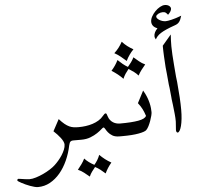

<svg xmlns="http://www.w3.org/2000/svg" viewBox="-156 -962 1345 1269"><g transform="rotate(-5 516.0 -327.5)"><path d="M219.7 -200.2Q239.3 -178.2 255.1 -165.5Q271 -152.8 285.4 -146.2Q299.8 -139.6 314.5 -137.7Q329.1 -135.7 346.7 -135.7H351.6Q358.9 -135.7 362.5 -122.6Q366.2 -109.4 366.2 -93.5Q366.2 -77.6 362.5 -64.5Q358.9 -51.3 351.6 -51.3H301.3Q291.5 -51.3 284.9 -45.9Q278.3 -40.5 273.9 -21.5Q263.2 30.8 242.2 77.4Q221.2 124 191.7 159.2Q162.1 194.3 125 214.8Q87.9 235.4 44.4 235.4Q34.2 235.4 20.5 231.7Q6.8 228 -7.8 222.7Q-22.5 217.3 -36.9 210.7Q-51.3 204.1 -62.5 198Q-73.7 191.9 -80.8 187.3Q-87.9 182.6 -87.9 180.7Q-87.9 169.9 -79.1 169.9Q-76.2 169.9 -67.4 171.4Q-58.6 172.9 -47.9 174.3Q-37.1 175.8 -26.1 177.2Q-15.1 178.7 -6.8 178.7Q12.2 178.7 36.6 171.1Q61 163.6 85.2 152.3Q109.4 141.1 130.9 127.4Q152.3 113.8 166 101.1Q179.2 88.9 192.9 73Q206.5 57.1 217.8 39.6Q229 22 236.3 4.2Q243.7 -13.7 243.7 -29.3Q243.7 -39.1 238 -50.8Q232.4 -62.5 223.1 -74.7Q213.9 -86.9 202.1 -99.4Q190.4 -111.8 178.2 -123Z M465.8 58.6Q482.9 75.7 501.2 89.8Q519.5 104 541.5 116.2Q527.3 133.3 516.8 149.7Q506.3 166 497.6 184.6Q481.9 170.4 465.6 157.7Q449.2 145 431.6 136.2Q419.9 150.4 409.2 165Q398.4 179.7 391.6 196.3Q374.5 182.1 356.7 168Q338.9 153.8 316.9 144.5Q330.6 127.9 343 110.6Q355.5 93.3 364.7 74.2Q377 87.9 393.3 99.9Q409.7 111.8 428.2 121.6Q440.4 107.4 450 91.6Q459.5 75.7 465.8 58.6ZM341.8 -51.3Q334.5 -51.3 330.8 -64.5Q327.1 -77.6 327.1 -93.5Q327.1 -109.4 330.8 -122.6Q334.5 -135.7 341.8 -135.7H346.7Q369.6 -135.7 393.6 -138.9Q417.5 -142.1 439.5 -149.2Q461.4 -156.2 480.5 -167.7Q499.5 -179.2 512.7 -195.8Q524.9 -210.9 531.2 -210.9Q535.6 -210.9 538.1 -206.3Q540.5 -201.7 544.4 -188.5Q548.8 -174.8 556.9 -164.8Q564.9 -154.8 575.4 -148.2Q585.9 -141.6 597.7 -138.7Q609.4 -135.7 620.1 -135.7H625Q632.3 -135.7 636 -122.6Q639.6 -109.4 639.6 -93.5Q639.6 -77.6 636 -64.5Q632.3 -51.3 625 -51.3H610.4Q581.1 -51.3 563.7 -61.8Q546.4 -72.3 536.1 -85.2Q525.9 -98.1 520.3 -108.6Q514.6 -119.1 509.3 -119.1Q505.9 -119.1 494.4 -108.6Q482.9 -98.1 463.9 -85.2Q444.8 -72.3 418 -61.8Q391.1 -51.3 356.4 -51.3Z M701.2 -543.9Q683.1 -559.6 664.6 -575Q646 -590.3 624 -602.1Q641.6 -618.2 654.8 -635.5Q668 -652.8 679.2 -673.3Q695.3 -655.3 713.4 -641.6Q731.4 -627.9 752 -616.7Q735.8 -600.1 723.4 -582.3Q710.9 -564.5 701.2 -543.9ZM669.4 -428.2Q653.8 -444.8 635.3 -459.5Q616.7 -474.1 595.2 -487.8Q624 -520 640.6 -555.2Q655.8 -540.5 672.1 -527.1Q688.5 -513.7 705.6 -503.9Q717.8 -517.6 728.5 -532.5Q739.3 -547.4 747.1 -564Q764.2 -549.3 781.7 -534.7Q799.3 -520 820.8 -510.3Q806.6 -493.7 793.7 -476.6Q780.8 -459.5 771 -440.9Q758.8 -455.1 742.7 -467Q726.6 -479 708.5 -490.2Q696.8 -476.1 686.5 -460.7Q676.3 -445.3 669.4 -428.2ZM615.2 -51.3Q607.9 -51.3 604.2 -64.5Q600.6 -77.6 600.6 -93.5Q600.6 -109.4 604.2 -122.6Q607.9 -135.7 615.2 -135.7H620.1Q698.2 -135.7 743.2 -143.8Q788.1 -151.9 796.4 -171.4Q788.1 -197.3 777.8 -217.5Q767.6 -237.8 750.5 -259.3L792 -339.4Q805.7 -316.9 814.2 -295.2Q822.8 -273.4 827.4 -254.2Q832 -234.9 833.5 -219.2Q835 -203.6 835 -192.4Q835 -184.1 831.1 -168.5Q827.1 -152.8 821 -135.7Q814.9 -118.7 806.9 -102.5Q798.8 -86.4 790 -77.6Q779.8 -66.9 737.8 -59.1Q695.8 -51.3 629.9 -51.3Z M905.3 -668.9Q897.9 -680.7 897.9 -689.9Q897.9 -716.8 922.4 -741.2Q901.9 -749 893.3 -761.2Q884.8 -773.4 884.8 -787.6Q884.8 -804.7 894.8 -822.8Q904.8 -840.8 919.7 -856Q934.6 -871.1 951.7 -880.6Q968.8 -890.1 983.4 -890.1Q1000.5 -890.1 1011.7 -882.1Q1022.9 -874 1022.9 -862.8Q1022.9 -846.2 1000 -824.2Q994.6 -830.6 991 -834.5Q987.3 -838.4 983.6 -840.6Q980 -842.8 975.6 -843.5Q971.2 -844.2 965.3 -844.2Q959 -844.2 951.2 -842.3Q943.4 -840.3 936.8 -836.7Q930.2 -833 925.5 -828.4Q920.9 -823.7 920.9 -818.4Q920.9 -812.5 926 -806.4Q931.2 -800.3 939.7 -795.2Q948.2 -790 959 -786.6Q969.7 -783.2 981.4 -783.2Q992.7 -783.2 1020.5 -789.6Q1048.3 -795.9 1085.9 -810.5Q1082 -796.9 1077.6 -786.9Q1073.2 -776.9 1067.9 -770Q1062.5 -763.2 1055.2 -758.5Q1047.9 -753.9 1037.6 -750.5Q1003.9 -738.8 981 -728.5Q958 -718.3 943.1 -708.7Q928.2 -699.2 919.7 -689.5Q911.1 -679.7 905.3 -668.9ZM947.3 -623.5 1006.3 -692.9Q1003.4 -654.8 1003.4 -614.7Q1003.4 -589.8 1005.4 -559.1Q1007.3 -528.3 1010.3 -489.7L1016.6 -412.6L1021 -376Q1026.4 -318.4 1029.1 -272.5Q1031.7 -226.6 1031.7 -191.4Q1031.7 -159.2 1028.8 -131.8Q1025.9 -104.5 1020.8 -84.7Q1015.6 -64.9 1009 -54Q1002.4 -43 995.1 -43Q991.2 -43 988.3 -47.9Q985.4 -52.7 985.4 -60.1Q985.4 -62 986.1 -71Q986.8 -80.1 987.5 -90.3Q988.3 -100.6 988.8 -109.1Q989.3 -117.7 989.3 -118.7Q989.3 -140.6 986.6 -167.5Q983.9 -194.3 980 -228L975.1 -265.1Q974.1 -271 973.9 -280Q973.6 -289.1 971.7 -301.8L967.8 -341.3Q965.8 -352.5 964.6 -364Q963.4 -375.5 962.4 -388.2L958 -436.5Q956.1 -452.1 955.3 -462.6Q954.6 -473.1 953.6 -479.5L949.2 -552.2Q947.8 -579.6 947.8 -586.4L947.3 -609.4Z"/></g></svg>

Font: XB Niloofar
Style: Regular
Weight: 400
Designer: Behnam
Foundry: Irmug
Version: Version 7.201 2008